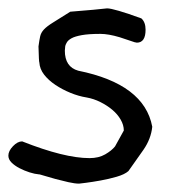

<svg xmlns="http://www.w3.org/2000/svg" viewBox="-30 -412 444 459"><path d="M334 -109Q331 -80 313 -54L277 -3Q268 5 249 10.5Q230 16 210.5 19.5Q191 23 175.5 25Q160 27 159 27Q149 27 133.5 23.5Q118 20 103 16Q88 12 77 8.5Q66 5 65 5H64Q53 4 40.5 0Q28 -4 16.5 -10Q5 -16 -2.5 -23.5Q-10 -31 -10 -40Q-10 -51 1 -62.5Q12 -74 23 -74Q124 -34 184 -34Q206 -34 221.5 -43Q237 -52 245 -62L266 -100Q266 -113 258.5 -126Q251 -139 238.5 -149.5Q226 -160 210 -168Q194 -176 177 -179Q158 -182 138.5 -190Q119 -198 102.5 -209Q86 -220 75.5 -233.5Q65 -247 64 -263Q63 -263 62 -301Q64 -316 66 -325Q68 -334 75 -341.5Q82 -349 96.5 -358Q111 -367 138 -384Q146 -385 167.5 -386.5Q189 -388 226 -392Q242 -392 308 -368Q318 -359 318 -341Q318 -310 297 -310Q296 -310 295 -310.5Q294 -311 292 -311L256 -323Q229 -331 210 -331Q182 -331 165.5 -328Q149 -325 141 -320.5Q133 -316 130 -311Q127 -306 126 -302Q126 -299 125.5 -296.5Q125 -294 125 -291Q125 -252 157 -243Q315 -211 334 -109Z"/></svg>

Font: Gaegu
Style: Accents-Regular
Weight: 400
Designer: JIKJI
Foundry: JIKJI
Version: Version 1.00